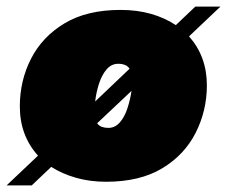

<svg xmlns="http://www.w3.org/2000/svg" viewBox="-42 -540 687 581"><path d="M-22 21 73 -69Q18 -130 18 -218Q18 -296 52 -362.5Q86 -429 153.5 -469.5Q221 -510 323 -510Q373 -510 415 -498Q457 -486 490 -464L549 -520H625L530 -430Q584 -369 584 -282Q584 -205 550 -138Q516 -71 448.5 -30.5Q381 10 279 10Q230 10 188 -2Q146 -14 113 -35L54 21ZM316 -347Q295 -347 280.5 -330Q266 -313 257.5 -286.5Q249 -260 246 -233L350 -332Q345 -340 336 -343.5Q327 -347 316 -347ZM286 -153Q306 -153 320.5 -169.5Q335 -186 343.5 -212Q352 -238 356 -265L252 -167Q258 -159 266.5 -156Q275 -153 286 -153Z"/></svg>

Font: Prodigy Sans Black
Style: Italic
Weight: 900
Italic angle: -13°
Designer: Wei Huang
Foundry: Wei Huang
Version: Version 1.003; ttfautohint (v1.8.3)